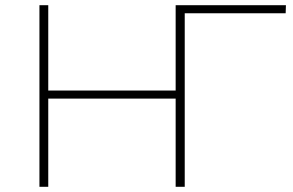

<svg xmlns="http://www.w3.org/2000/svg" viewBox="-20 -720 1130 740"><path d="M1082 -700H657V-371H166V-700H132V0H166V-340H657V0H692V-669H1081Z"/></svg>

Font: Talent ExtraLight
Style: Regular
Weight: 200
Designer: Mike Powis
Version: Version 1.001;hotconv 1.0.109;makeotfexe 2.5.65596